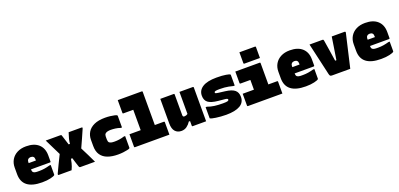

<svg xmlns="http://www.w3.org/2000/svg" viewBox="15 -1827 5970 2874"><g transform="rotate(-20 3000.0 -390.0)"><path d="M302 -570Q431 -570 500.5 -506Q570 -442 570 -329V-231Q570 -220 559 -220H255Q255 -206 258 -193.5Q261 -181 269 -173Q278 -164 298 -159Q318 -154 364 -155Q408 -155 448.5 -161.5Q489 -168 535 -181H555V-28Q555 -23 552 -20Q539 -7 483.5 6.5Q428 20 348 20Q35 20 35 -223V-327Q35 -399 67.5 -453.5Q100 -508 160 -539Q220 -570 302 -570ZM313 -395Q287 -395 271 -379.5Q255 -364 255 -339V-320H370V-335Q370 -352 366.5 -362.5Q363 -373 356 -380Q341 -395 313 -395Z M610 -550H842Q849 -550 855 -547.5Q861 -545 862 -539Q875 -499 887.5 -459Q900 -419 913 -379H934Q937 -419 946.5 -456Q956 -493 975 -550H1181Q1189 -550 1192 -547Q1196 -543 1190 -528Q1161 -460 1130.5 -392.5Q1100 -325 1069 -257Q1102 -193 1133.5 -128.5Q1165 -64 1195 0H962Q954 0 948.5 -4.5Q943 -9 937 -28Q927 -56 916.5 -91.5Q906 -127 894 -165H872Q865 -127 858.5 -100.5Q852 -74 843.5 -51Q835 -28 822 0H618Q606 0 606 -11Q606 -17 611 -27Q642 -93 673.5 -158.5Q705 -224 738 -290Q706 -355 674 -420Q642 -485 610 -550Z M1559 -568Q1600 -568 1640 -563.5Q1680 -559 1709.5 -552Q1739 -545 1747 -537Q1750 -534 1750 -529V-344H1730Q1690 -358 1651 -363Q1612 -368 1577 -368Q1552 -368 1528.5 -363Q1505 -358 1490 -343.5Q1475 -329 1475 -298V-253Q1475 -218 1490 -203Q1501 -193 1520.5 -188Q1540 -183 1577 -183Q1612 -183 1651 -188.5Q1690 -194 1730 -207H1750V-21Q1750 -16 1747 -13Q1740 -6 1710 1Q1680 8 1640 12.5Q1600 17 1559 17Q1464 17 1394.5 -8.5Q1325 -34 1287.5 -88.5Q1250 -143 1250 -231V-328Q1250 -396 1283 -450.5Q1316 -505 1384.5 -536.5Q1453 -568 1559 -568Z M1820 -210H1999V-535H1841Q1830 -535 1830 -546V-750H2213Q2224 -750 2224 -739V-210H2369Q2380 -210 2380 -199V0H1831Q1820 0 1820 -11Z M2649 -550Q2660 -550 2660 -539V-208Q2660 -180 2685 -180Q2698 -180 2711 -184Q2724 -188 2740 -199V-550H2954Q2965 -550 2965 -539V0H2751Q2740 0 2740 -11V-85H2720Q2696 -46 2658.5 -18Q2621 10 2571 10Q2509 10 2472 -31Q2435 -72 2435 -158V-550Z M3295 -166Q3351 -166 3369.5 -172Q3388 -178 3388 -192Q3388 -203 3375.5 -208Q3363 -213 3339 -215L3237 -225Q3129 -236 3082 -271.5Q3035 -307 3035 -380Q3035 -466 3110 -514Q3185 -562 3333 -562Q3426 -562 3482.5 -552Q3539 -542 3547 -534Q3550 -531 3550 -524V-356H3530Q3492 -366 3460 -372Q3428 -378 3394.5 -381Q3361 -384 3318 -384Q3271 -384 3252 -379Q3233 -374 3233 -360Q3233 -349 3245.5 -345Q3258 -341 3283 -338L3387 -325Q3491 -312 3535.5 -274.5Q3580 -237 3580 -166Q3580 -77 3504 -32.5Q3428 12 3282 12Q3240 12 3197.5 8.5Q3155 5 3119.5 0Q3084 -5 3060.5 -11Q3037 -17 3032 -21Q3030 -23 3030 -28V-201H3050Q3101 -182 3159 -174Q3217 -166 3295 -166Z M3620 -200H3799V-355H3641Q3630 -355 3630 -366V-550H4018Q4029 -550 4029 -539V-200H4169Q4180 -200 4180 -189V0H3631Q3620 0 3620 -11ZM3786 -800H4035Q4046 -800 4046 -789V-615H3797Q3786 -615 3786 -626Z M4502 -570Q4631 -570 4700.5 -506Q4770 -442 4770 -329V-231Q4770 -220 4759 -220H4455Q4455 -206 4458 -193.5Q4461 -181 4469 -173Q4478 -164 4498 -159Q4518 -154 4564 -155Q4608 -155 4648.5 -161.5Q4689 -168 4735 -181H4755V-28Q4755 -23 4752 -20Q4739 -7 4683.5 6.5Q4628 20 4548 20Q4235 20 4235 -223V-327Q4235 -399 4267.5 -453.5Q4300 -508 4360 -539Q4420 -570 4502 -570ZM4513 -395Q4487 -395 4471 -379.5Q4455 -364 4455 -339V-320H4570V-335Q4570 -352 4566.5 -362.5Q4563 -373 4556 -380Q4541 -395 4513 -395Z M5020 -550Q5034 -550 5037 -533Q5051 -448 5064.5 -360Q5078 -272 5090 -192H5110Q5124 -278 5138 -368.5Q5152 -459 5166 -550H5371Q5379 -550 5382.5 -544.5Q5386 -539 5384 -531Q5353 -398 5322.5 -265.5Q5292 -133 5261 0H4975Q4953 0 4943.5 -7Q4934 -14 4928 -42Q4902 -155 4872.5 -286Q4843 -417 4812 -550Z M5702 -570Q5831 -570 5900.5 -506Q5970 -442 5970 -329V-231Q5970 -220 5959 -220H5655Q5655 -206 5658 -193.5Q5661 -181 5669 -173Q5678 -164 5698 -159Q5718 -154 5764 -155Q5808 -155 5848.5 -161.5Q5889 -168 5935 -181H5955V-28Q5955 -23 5952 -20Q5939 -7 5883.5 6.5Q5828 20 5748 20Q5435 20 5435 -223V-327Q5435 -399 5467.5 -453.5Q5500 -508 5560 -539Q5620 -570 5702 -570ZM5713 -395Q5687 -395 5671 -379.5Q5655 -364 5655 -339V-320H5770V-335Q5770 -352 5766.5 -362.5Q5763 -373 5756 -380Q5741 -395 5713 -395Z"/></g></svg>

Font: Recursive Mn Lnr St XBk
Style: Regular
Weight: 1000
Monospace: yes
Version: Version 1.079;hotconv 1.0.112;makeotfexe 2.5.65598; ttfautoh